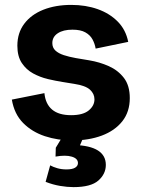

<svg xmlns="http://www.w3.org/2000/svg" viewBox="-20 -560 584 783"><path d="M275.4 12.7Q215.8 12.7 163.1 -4.6Q110.4 -22 74.2 -58.6Q38.1 -95.2 28.3 -153.8L161.1 -180.2Q165.5 -135.7 192.6 -113Q219.7 -90.3 270 -90.3Q318.4 -90.3 341.8 -109.6Q365.2 -128.9 365.2 -154.8Q365.2 -177.7 346.9 -194.3Q328.6 -210.9 283.7 -217.8L235.8 -225.6Q207.5 -230 175.5 -237.5Q143.6 -245.1 115.2 -260.5Q86.9 -275.9 68.8 -303.2Q50.8 -330.6 50.8 -373.5Q50.8 -425.8 78.9 -463.1Q106.9 -500.5 156.7 -520.3Q206.5 -540 270.5 -540Q329.6 -540 378.4 -522.7Q427.2 -505.4 460.2 -471.9Q493.2 -438.5 502.9 -389.2L370.1 -361.8Q366.7 -381.8 357.2 -399.4Q347.7 -417 328.1 -428Q308.6 -439 275.4 -439Q237.8 -439 215.6 -424.3Q193.4 -409.7 193.4 -384.3Q193.4 -365.7 205.8 -354Q218.3 -342.3 240 -335.2Q261.7 -328.1 289.1 -323.2L343.8 -314Q385.7 -307.1 423.6 -290.3Q461.4 -273.4 485.4 -242.2Q509.3 -210.9 509.3 -160.2Q509.3 -104 478.8 -65.4Q448.2 -26.9 395.3 -7.1Q342.3 12.7 275.4 12.7ZM279.8 203.1Q254.4 203.1 225.3 198.2Q196.3 193.4 166 181.6L184.6 114.3Q196.8 121.1 213.9 126Q231 130.9 251 130.9Q274.9 130.9 286.4 123.8Q297.9 116.7 297.9 105Q297.9 86.4 272.9 78.9Q248 71.3 206.5 78.6L207.5 42.5L245.6 -20.5H324.2V-9.8L298.8 49.8L282.2 31.2Q347.2 33.2 379.4 53.7Q411.6 74.2 411.6 112.3Q411.6 149.4 381.1 176.3Q350.6 203.1 279.8 203.1Z"/></svg>

Font: Schibsted Grotesk
Style: Bold
Weight: 700
Designer: Bakken & Baeck AS, Henrik Kongsvoll
Foundry: Schibsted ASA
Version: Version 1.100;gftools[0.9.25]